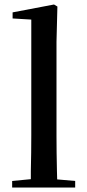

<svg xmlns="http://www.w3.org/2000/svg" viewBox="-20 -833 386 853"><path d="M34 0V-29L117 -37Q117 -54 117 -73Q118 -113 118.5 -154.5Q119 -196 119 -232V-746L36 -751V-778L220 -813L235 -804L231 -647V-232Q231 -196 231.5 -154.5Q232 -113 233 -73Q233 -54 234 -36L314 -29V0Z"/></svg>

Font: Early Summer Mincho SemiBold
Style: Regular
Weight: 600
Designer: GuiWonder
Version: Version 1.002